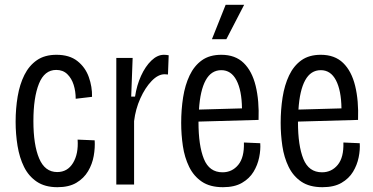

<svg xmlns="http://www.w3.org/2000/svg" viewBox="-20 -768 1553 799"><path d="M219 11Q167 11 133 -12Q99 -35 80 -73.5Q61 -112 53 -161Q45 -210 45 -261Q45 -316 53.5 -366.5Q62 -417 81.5 -456Q101 -495 133.5 -517.5Q166 -540 215 -540Q269 -540 302 -514Q335 -488 349.5 -447.5Q364 -407 363 -365L295 -357Q295 -388 286.5 -415Q278 -442 260 -459.5Q242 -477 214 -477Q165 -477 142 -419.5Q119 -362 119 -264Q119 -165 143 -108.5Q167 -52 218 -52Q261 -52 284 -90Q307 -128 303 -187L374 -184Q376 -153 370 -119Q364 -85 346.5 -55.5Q329 -26 298 -7.5Q267 11 219 11Z M464 0V-527H532L526 -366H542Q549 -413 567 -452.5Q585 -492 610 -516Q635 -540 662 -540Q667 -540 672 -539.5Q677 -539 682 -538L679 -458Q673 -459 665 -459Q638 -459 611 -431Q584 -403 564 -358.5Q544 -314 538 -264V0Z M908 11Q854 11 820 -12Q786 -35 767 -74Q748 -113 741 -160.5Q734 -208 734 -257Q734 -312 742 -363Q750 -414 769 -454Q788 -494 820 -517Q852 -540 901 -540Q959 -540 994 -506Q1029 -472 1044 -410.5Q1059 -349 1056 -269L806 -262V-260Q806 -162 828.5 -106.5Q851 -51 906 -51Q946 -51 971.5 -82Q997 -113 995 -175L1063 -172Q1065 -145 1058.5 -113Q1052 -81 1035 -53Q1018 -25 987 -7Q956 11 908 11ZM901 -476Q859 -476 836 -434Q813 -392 808 -312L987 -317Q986 -392 964 -434Q942 -476 901 -476ZM922 -605H862L919 -748H996Z M1322 11Q1268 11 1234 -12Q1200 -35 1181 -74Q1162 -113 1155 -160.5Q1148 -208 1148 -257Q1148 -312 1156 -363Q1164 -414 1183 -454Q1202 -494 1234 -517Q1266 -540 1315 -540Q1373 -540 1408 -506Q1443 -472 1458 -410.5Q1473 -349 1470 -269L1220 -262V-260Q1220 -162 1242.5 -106.5Q1265 -51 1320 -51Q1360 -51 1385.5 -82Q1411 -113 1409 -175L1477 -172Q1479 -145 1472.5 -113Q1466 -81 1449 -53Q1432 -25 1401 -7Q1370 11 1322 11ZM1315 -476Q1273 -476 1250 -434Q1227 -392 1222 -312L1401 -317Q1400 -392 1378 -434Q1356 -476 1315 -476Z"/></svg>

Font: Bricolage Grotesque 12pt Condensed Light
Style: Regular
Weight: 300
Width: 3
Designer: Mathieu Triay
Foundry: Atelier Triay
Version: Version 1.001; ttfautohint (v1.8.4.7-5d5b);gftools[0.9.33.de